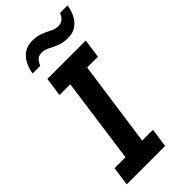

<svg xmlns="http://www.w3.org/2000/svg" viewBox="-273 -946 1008 1008"><g transform="rotate(-45 231.0 -442.0)"><path d="M17 0 32 -105H113L179 -581H99L114 -686H399L384 -581H304L237 -105H317L302 0ZM79 -761Q85 -796 99.5 -823.5Q114 -851 138.5 -867.5Q163 -884 198 -884Q236 -884 261.5 -873.5Q287 -863 307.5 -852Q328 -841 350 -841Q372 -841 385 -852.5Q398 -864 406 -884H462Q457 -851 442.5 -823Q428 -795 404 -778Q380 -761 344 -761Q306 -761 279.5 -772Q253 -783 232.5 -794Q212 -805 189 -805Q170 -805 158 -794.5Q146 -784 136 -761Z"/></g></svg>

Font: Chivo Medium
Style: Italic
Weight: 500
Italic angle: -8.05°
Designer: Hector Gatti
Foundry: Omnibus-Type
Version: Version 2.002